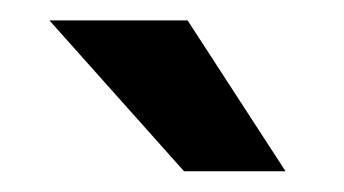

<svg xmlns="http://www.w3.org/2000/svg" viewBox="-20 -770 337 188"><path d="M163.7 -750 259.6 -602.3H160.2L28.4 -750Z"/></svg>

Font: Interface Medium
Style: Regular
Weight: 500
Designer: Rasmus Andersson
Foundry: rsms
Version: Version 1.8